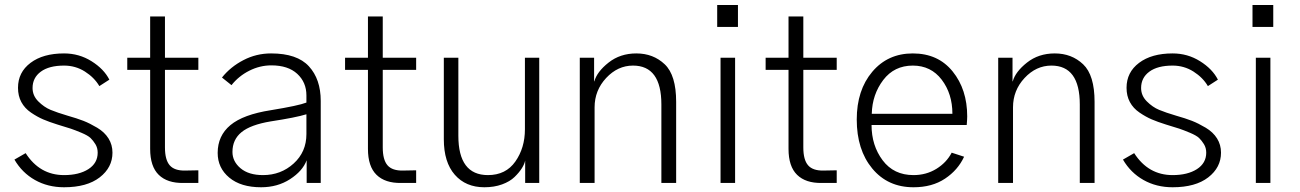

<svg xmlns="http://www.w3.org/2000/svg" viewBox="-20 -749 5323 786"><path d="M39.1 -95.7 85 -122.1Q142.6 -32.2 242.2 -32.2Q303.7 -32.2 341.8 -56.6Q379.9 -81.1 379.9 -124Q379.9 -143.6 370.6 -158.7Q361.3 -173.8 350.6 -184.1Q339.8 -194.3 313 -205.6Q286.1 -216.8 270 -222.2Q253.9 -227.5 214.8 -239.3Q180.7 -250 156.7 -260.3Q132.8 -270.5 106.9 -288.1Q81.1 -305.7 67.4 -331.1Q53.7 -356.4 53.7 -389.6Q53.7 -453.1 105 -491.7Q156.2 -530.3 242.2 -530.3Q303.7 -530.3 354.5 -498.5Q405.3 -466.8 427.7 -422.9L386.7 -396.5Q366.2 -431.6 327.6 -456.1Q289.1 -480.5 242.2 -480.5Q180.7 -480.5 147 -455.6Q113.3 -430.7 113.3 -388.7Q113.3 -357.4 136.7 -334Q160.2 -310.5 187 -299.3Q213.9 -288.1 256.8 -275.4Q294.9 -264.6 321.3 -254.4Q347.7 -244.1 377.9 -226.1Q408.2 -208 424.3 -182.1Q440.4 -156.2 440.4 -124Q440.4 -63.5 388.2 -22.9Q335.9 17.6 242.2 17.6Q175.8 17.6 123 -12.2Q70.3 -42 39.1 -95.7Z M501 -462.9V-512.7H594.7V-681.6H655.3V-512.7H792V-462.9H655.3V-145.5Q655.3 -94.7 674.8 -72.3Q694.3 -49.8 738.3 -50.8L792 -51.8V0H730.5Q665 1 629.9 -33.2Q594.7 -67.4 594.7 -139.6V-462.9Z M931.6 -127Q931.6 -87.9 964.8 -60.1Q998 -32.2 1056.6 -32.2Q1129.9 -32.2 1182.1 -79.6Q1234.4 -127 1234.4 -200.2V-281.2Q1190.4 -267.6 1087.9 -252Q1005.9 -238.3 968.8 -208Q931.6 -177.7 931.6 -127ZM871.1 -123Q871.1 -193.4 923.3 -236.8Q975.6 -280.3 1088.9 -297.9Q1202.1 -316.4 1234.4 -329.1V-358.4Q1234.4 -412.1 1196.8 -446.8Q1159.2 -481.4 1090.8 -481.4Q1043.9 -481.4 1000.5 -459.5Q957 -437.5 927.7 -400.4L888.7 -431.6Q923.8 -475.6 976.6 -502.9Q1029.3 -530.3 1089.8 -530.3Q1196.3 -530.3 1244.6 -477.5Q1293 -424.8 1293 -335.9V0H1235.4V-92.8Q1218.8 -48.8 1167.5 -15.6Q1116.2 17.6 1048.8 17.6Q965.8 17.6 918.5 -22Q871.1 -61.5 871.1 -123Z M1392.6 -462.9V-512.7H1486.3V-681.6H1546.9V-512.7H1683.6V-462.9H1546.9V-145.5Q1546.9 -94.7 1566.4 -72.3Q1585.9 -49.8 1629.9 -50.8L1683.6 -51.8V0H1622.1Q1556.6 1 1521.5 -33.2Q1486.3 -67.4 1486.3 -139.6V-462.9Z M1796.9 -178.7V-512.7H1856.4V-193.4Q1856.4 -32.2 1977.5 -32.2Q2050.8 -32.2 2089.8 -87.9Q2128.9 -143.6 2128.9 -219.7V-512.7H2187.5V0H2129.9V-91.8Q2127 -77.1 2116.2 -60.1Q2105.5 -43 2086.4 -24.4Q2067.4 -5.9 2035.2 5.9Q2002.9 17.6 1962.9 17.6Q1886.7 17.6 1841.8 -33.7Q1796.9 -85 1796.9 -178.7Z M2353.5 0V-512.7H2412.1V-416H2413.1Q2423.8 -455.1 2471.2 -492.7Q2518.6 -530.3 2585 -530.3Q2654.3 -530.3 2701.2 -485.8Q2748 -441.4 2748 -332V0H2687.5V-321.3Q2687.5 -480.5 2571.3 -480.5Q2508.8 -480.5 2461.4 -429.7Q2414.1 -378.9 2414.1 -309.6V0Z M2916 -638.7V-728.5H3001V-638.7ZM2929.7 0V-512.7H2989.3V0Z M3114.3 -462.9V-512.7H3208V-681.6H3268.6V-512.7H3405.3V-462.9H3268.6V-145.5Q3268.6 -94.7 3288.1 -72.3Q3307.6 -49.8 3351.6 -50.8L3405.3 -51.8V0H3343.8Q3278.3 1 3243.2 -33.2Q3208 -67.4 3208 -139.6V-462.9Z M3487.3 -259.8Q3487.3 -379.9 3550.8 -455.1Q3614.3 -530.3 3716.8 -530.3Q3820.3 -530.3 3879.9 -456.5Q3939.5 -382.8 3939.5 -272.5Q3939.5 -260.7 3937.5 -237.3H3547.9Q3547.9 -153.3 3593.3 -92.8Q3638.7 -32.2 3719.7 -32.2Q3771.5 -32.2 3813 -57.6Q3854.5 -83 3876 -124L3926.8 -107.4Q3901.4 -52.7 3848.6 -17.6Q3795.9 17.6 3719.7 17.6Q3614.3 17.6 3550.8 -59.1Q3487.3 -135.7 3487.3 -259.8ZM3548.8 -283.2H3878.9Q3878.9 -365.2 3835 -422.9Q3791 -480.5 3716.8 -480.5Q3640.6 -480.5 3595.7 -421.4Q3550.8 -362.3 3548.8 -283.2Z M4066.4 0V-512.7H4125V-416H4126Q4136.7 -455.1 4184.1 -492.7Q4231.4 -530.3 4297.9 -530.3Q4367.2 -530.3 4414.1 -485.8Q4460.9 -441.4 4460.9 -332V0H4400.4V-321.3Q4400.4 -480.5 4284.2 -480.5Q4221.7 -480.5 4174.3 -429.7Q4127 -378.9 4127 -309.6V0Z M4577.1 -95.7 4623 -122.1Q4680.7 -32.2 4780.3 -32.2Q4841.8 -32.2 4879.9 -56.6Q4918 -81.1 4918 -124Q4918 -143.6 4908.7 -158.7Q4899.4 -173.8 4888.7 -184.1Q4877.9 -194.3 4851.1 -205.6Q4824.2 -216.8 4808.1 -222.2Q4792 -227.5 4752.9 -239.3Q4718.8 -250 4694.8 -260.3Q4670.9 -270.5 4645 -288.1Q4619.1 -305.7 4605.5 -331.1Q4591.8 -356.4 4591.8 -389.6Q4591.8 -453.1 4643.1 -491.7Q4694.3 -530.3 4780.3 -530.3Q4841.8 -530.3 4892.6 -498.5Q4943.4 -466.8 4965.8 -422.9L4924.8 -396.5Q4904.3 -431.6 4865.7 -456.1Q4827.1 -480.5 4780.3 -480.5Q4718.8 -480.5 4685.1 -455.6Q4651.4 -430.7 4651.4 -388.7Q4651.4 -357.4 4674.8 -334Q4698.2 -310.5 4725.1 -299.3Q4752 -288.1 4794.9 -275.4Q4833 -264.6 4859.4 -254.4Q4885.7 -244.1 4916 -226.1Q4946.3 -208 4962.4 -182.1Q4978.5 -156.2 4978.5 -124Q4978.5 -63.5 4926.3 -22.9Q4874 17.6 4780.3 17.6Q4713.9 17.6 4661.1 -12.2Q4608.4 -42 4577.1 -95.7Z M5107.4 -638.7V-728.5H5192.4V-638.7ZM5121.1 0V-512.7H5180.7V0Z"/></svg>

Font: Gothic A1 Light
Style: Regular
Weight: 300
Version: Version 2.50